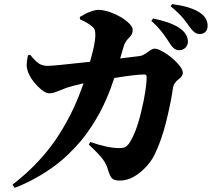

<svg xmlns="http://www.w3.org/2000/svg" viewBox="-20 -846 1040 936"><path d="M812 -814.9 818.8 -826.2Q992.2 -802.7 992.2 -720.2Q992.2 -702.1 981.9 -691.2Q971.7 -680.2 954.1 -680.2Q939 -680.2 928.2 -688.5Q917.5 -696.8 902.8 -716.8Q901.4 -719.2 894.8 -728.5Q888.2 -737.8 884.5 -742.4Q880.9 -747.1 872.6 -757.1Q864.3 -767.1 856.7 -774.7Q849.1 -782.2 837.4 -793.2Q825.7 -804.2 812 -814.9ZM565.9 -561 663.1 -573.2Q677.2 -574.7 699.7 -591.8Q722.2 -608.9 733.9 -608.9Q751.5 -608.9 784.7 -587.9Q817.9 -566.9 844.5 -538.3Q871.1 -509.8 871.1 -491.2Q871.1 -481.4 864.5 -472.9Q857.9 -464.4 849.6 -458.7Q841.3 -453.1 833.3 -442.1Q825.2 -431.2 823.2 -417Q813.5 -348.1 790.8 -255.6Q768.1 -163.1 733.9 -92.8Q709.5 -43 661.6 -4.4Q613.8 34.2 564 34.2Q536.1 34.2 525.6 22.9Q515.1 11.7 505.9 -20Q499 -45.9 480.5 -70.6Q461.9 -95.2 413.1 -141.1L419.9 -153.8Q506.8 -124 561 -124Q579.6 -124 589.1 -128.4Q598.6 -132.8 607.9 -145Q643.1 -194.8 668.9 -303.5Q694.8 -412.1 694.8 -470.2Q694.8 -482.9 684.1 -482.9Q642.6 -482.9 537.1 -465.8Q528.3 -439 519.5 -415.3Q510.7 -391.6 496.1 -357.9Q481.4 -324.2 465.3 -294.7Q449.2 -265.1 425.8 -229Q402.3 -192.9 376.5 -161.6Q350.6 -130.4 315.7 -96.4Q280.8 -62.5 242.2 -34.2Q203.6 -5.9 154.8 21.5Q106 48.8 51.8 69.8L41 54.2Q113.3 -1.5 171.1 -64.5Q229 -127.4 269.5 -192.4Q310.1 -257.3 337.4 -315.9Q364.7 -374.5 387.2 -439.9Q329.6 -426.3 304.2 -418Q293.9 -414.6 276.9 -407.2Q259.8 -399.9 246.3 -395.5Q232.9 -391.1 221.2 -391.1Q196.8 -391.1 163.1 -426Q129.4 -460.9 117.2 -493.2Q109.4 -516.6 109.9 -531.5Q110.4 -546.4 116.2 -576.2L127 -579.1Q149.4 -550.8 167.5 -537.8Q185.5 -524.9 211.9 -524.9Q242.2 -524.9 418.9 -544.9Q444.8 -635.7 444.8 -672.9Q444.8 -690.4 441.9 -699.7Q439 -709 430.2 -715.8Q408.7 -734.9 370.1 -752L369.1 -763.2Q389.6 -774.9 398.2 -779.5Q406.7 -784.2 426 -791Q445.3 -797.9 460 -797.9Q491.2 -797.9 531.2 -781.2Q571.3 -764.6 599.1 -741.5Q627 -718.3 627 -700.2Q627 -688 621.8 -678.5Q616.7 -668.9 610.1 -663.1Q603.5 -657.2 595.5 -646Q587.4 -634.8 583 -620.1Q577.1 -602.1 565.9 -561ZM717.8 -744.1 726.1 -755.9Q896 -721.2 896 -643.1Q896 -625.5 883.8 -613.3Q871.6 -601.1 853 -601.1Q828.1 -601.1 808.1 -633.8L802.7 -642.1Q797.4 -650.4 796.4 -651.9Q795.4 -653.3 790 -661.4Q784.7 -669.4 782.5 -672.1Q780.3 -674.8 774.7 -682.6Q769 -690.4 765.4 -694.6Q761.7 -698.7 755.6 -706.1Q749.5 -713.4 744.1 -718.8Q738.8 -724.1 731.9 -731Q725.1 -737.8 717.8 -744.1Z"/></svg>

Font: Noto Serif JP Black
Style: Regular
Weight: 900
Designer: Ryoko NISHIZUKA  (kana & ideographs); Frank Grießhammer (Latin, Greek & Cyrillic); Wenlong ZHANG  (bopomofo); Sandoll Co
Foundry: Adobe Systems Incorporated
Version: Version 1.001;PS 1.001;hotconv 16.6.54;makeotf.lib2.5.65590